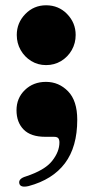

<svg xmlns="http://www.w3.org/2000/svg" viewBox="-20 -512 350 727"><path d="M154.5 -265.5Q123.5 -265.5 98.2 -281Q73 -296.5 58.2 -322.5Q43.5 -348.5 43.5 -379.5Q43.5 -425.5 75.8 -458.8Q108 -492 154.5 -492Q202 -492 234.2 -458.8Q266.5 -425.5 266.5 -379.5Q266.5 -348.5 251.8 -322.5Q237 -296.5 211.5 -281Q186 -265.5 154.5 -265.5ZM151.5 6Q96.5 6 69.5 -21.5Q42.5 -49 42.5 -94.5Q42.5 -140.5 74.2 -171.2Q106 -202 154 -202Q203 -202 237.8 -166.2Q272.5 -130.5 272.5 -58.5Q272.5 44 226 106Q179.5 168 88.5 192.5Q56.5 200 53 182Q49.5 164.5 78 156Q149.5 132.5 177.2 97.5Q205 62.5 205 27.5Q205 17 200.8 11.5Q196.5 6 184 6Z"/></svg>

Font: Fraunces 72pt Black
Style: Regular
Weight: 900
Version: Version 1.000;[0bf87f6ff]